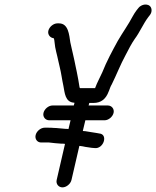

<svg xmlns="http://www.w3.org/2000/svg" viewBox="-20 -735 675 830"><path d="M158 -119H192C209 -117 226 -115 244 -114C250 -114 256 -114 261 -113L225 43C221 60 233 75 250 75C267 75 285 60 289 43L323 -104H326C334 -103 341 -102 349 -100L376 -96L388 -95C428 -89 449 -155 409 -158L398 -160C381 -162 364 -166 348 -168C345 -168 341 -168 338 -169L349 -215H432C449 -215 467 -230 471 -247C475 -264 463 -279 446 -279H363L366 -290H384C417 -290 438 -307 450 -340L451 -342C455 -353 458 -362 463 -370C483 -410 501 -457 523 -497C535 -520 548 -546 562 -566C584 -595 599 -632 621 -661L628 -670C634 -678 636 -686 635 -694C632 -721 595 -722 578 -700L570 -690C564 -682 559 -674 554 -665C534 -627 511 -596 489 -558C466 -516 441 -470 422 -422C410 -395 401 -381 391 -354H326C325 -355 325 -356 324 -357C320 -381 317 -401 312 -424C308 -440 306 -455 302 -472L296 -499C293 -515 287 -535 284 -552C279 -584 276 -634 235 -634H228C211 -634 193 -619 189 -602C185 -586 197 -571 212 -570C215 -564 215 -559 216 -551C218 -524 227 -498 232 -472L238 -446C245 -418 248 -391 254 -364C260 -334 261 -293 301 -291L302 -290L299 -279H207C190 -279 172 -264 168 -247C164 -230 176 -215 193 -215H285L276 -177C272 -178 268 -178 263 -178C245 -179 227 -182 212 -182C205 -183 196 -183 186 -183H173C156 -183 138 -168 134 -151C130 -134 141 -119 158 -119Z"/></svg>

Font: Electronic
Style: SeBdIt
Weight: 600
Version: Version 1.011